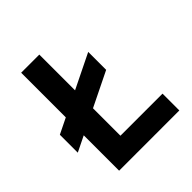

<svg xmlns="http://www.w3.org/2000/svg" viewBox="-187 -827 961 961"><g transform="rotate(-45 293.0 -346.5)"><path d="M28.3 -210V-336.9L421.9 -529.8V-402.8ZM110.8 0V-119.1H537.1V0ZM110.8 0V-693.4H239.3V0Z"/></g></svg>

Font: Cascadia Code PL
Style: Regular
Weight: 400
Monospace: yes
Designer: Aaron Bell
Foundry: Saja Typeworks
Version: Version 2102.003